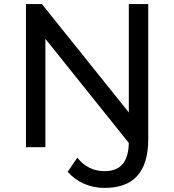

<svg xmlns="http://www.w3.org/2000/svg" viewBox="-20 -720 852 939"><path d="M491 199C632 199 705 123 705 -40V-700H610V-170L185 -700H107V0H202V-530L610 -21C608 72 570 117 491 117C436 117 391 93 358 51L311 120C355 171 420 199 491 199Z"/></svg>

Font: Montserrat-Alt1 Med
Style: Regular
Weight: 500
Designer: Differentunic
Foundry: Differentunic
Version: Version 7.222